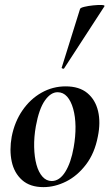

<svg xmlns="http://www.w3.org/2000/svg" viewBox="-20 -753 449 787"><path d="M158 14Q103 14 70.5 -15Q38 -44 28 -91Q18 -138 28 -193Q40 -254 72 -300.5Q104 -347 150 -373Q196 -399 249 -399Q305 -399 338 -371.5Q371 -344 382 -297.5Q393 -251 381 -193Q368 -125 332.5 -78.5Q297 -32 251 -9Q205 14 158 14ZM192 -11Q224 -11 247.5 -48.5Q271 -86 282 -149Q290 -194 289.5 -234.5Q289 -275 280 -307Q271 -339 255 -357Q239 -375 216 -375Q188 -375 164 -341Q140 -307 127 -236Q119 -191 120 -150Q121 -109 129.5 -78Q138 -47 154 -29Q170 -11 192 -11ZM243 -473Q242 -470 236.5 -472Q231 -474 233 -476L308 -716Q309 -721 325.5 -725Q342 -729 362 -731Q382 -733 396.5 -732.5Q411 -732 408 -727Z"/></svg>

Font: Cormorant Garamond Light
Style: Italic
Weight: 300
Italic angle: -10°
Designer: Christian Thalmann (Catharsis Fonts)
Foundry: Catharsis Fonts
Version: Version 4.001